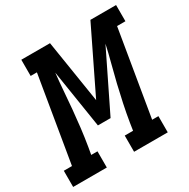

<svg xmlns="http://www.w3.org/2000/svg" viewBox="-206 -886 1021 1037"><g transform="rotate(-30 305.0 -367.5)"><path d="M-41 0V-101H10L99 -634H60V-735H239L301 -344L491 -735H651V-634H599L510 -101H549V0H339V-101H391L398 -147Q407 -202 418.5 -256.5Q430 -311 443 -365.5Q456 -420 470.5 -474Q485 -528 497 -583L320 -221H241L184 -583Q178 -528 174 -473.5Q170 -419 165 -364.5Q160 -310 153.5 -255.5Q147 -201 138 -147L130 -101H169V0Z"/></g></svg>

Font: Iosevka Slab Extended
Style: Bold Italic
Weight: 700
Width: 7
Italic angle: -9°
Monospace: yes
Designer: Belleve Invis
Foundry: Belleve Invis
Version: Version 11.1.0; ttfautohint (v1.8.3)